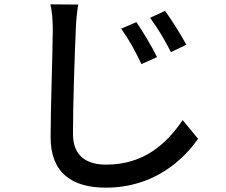

<svg xmlns="http://www.w3.org/2000/svg" viewBox="-20 -800 1040 884"><path d="M608 -698 538 -668C573 -619 604 -563 631 -505L703 -537C680 -585 635 -659 608 -698ZM740 -750 671 -718C706 -671 738 -617 767 -560L838 -594C814 -639 767 -713 740 -750ZM340 -779 212 -780C220 -746 223 -705 223 -664C223 -567 213 -310 213 -168C213 -1 315 64 467 64C691 64 825 -66 892 -161L821 -247C749 -141 645 -42 469 -42C382 -42 316 -78 316 -184C316 -322 324 -553 329 -664C330 -700 334 -741 340 -779Z"/></svg>

Font: Noto Sans CJK TC Medium
Style: Regular
Weight: 500
Designer: Ryoko NISHIZUKA 西塚涼子 (kana, bopomofo & ideographs); Paul D. Hunt (Latin, Greek & Cyrillic); Sandoll Communications 산돌커뮤니
Foundry: Adobe
Version: Version 2.004;hotconv 1.0.118;makeotfexe 2.5.65603